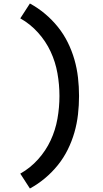

<svg xmlns="http://www.w3.org/2000/svg" viewBox="-20 -874 590 1098"><path d="M151 204 96 119Q153 87 197.5 37.5Q242 -12 269.5 -71Q297 -130 308.5 -195Q320 -260 320 -325Q320 -390 308.5 -455Q297 -520 269.5 -579Q242 -638 197.5 -687.5Q153 -737 96 -769L151 -854Q197 -829 237.5 -795Q278 -761 311 -720Q344 -679 367.5 -631.5Q391 -584 405.5 -533.5Q420 -483 426 -430.5Q432 -378 432 -325Q432 -272 426 -219.5Q420 -167 405.5 -116.5Q391 -66 367.5 -18.5Q344 29 311 70Q278 111 237.5 145Q197 179 151 204Z"/></svg>

Font: Lode Term
Style: Bold
Weight: 700
Monospace: yes
Designer: Belleve Invis
Foundry: Belleve Invis
Version: Version 29.2.0